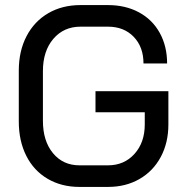

<svg xmlns="http://www.w3.org/2000/svg" viewBox="-20 -728 733 756"><path d="M54 -250V-450Q54 -527 84.5 -585.5Q115 -644 170 -676Q225 -708 297 -708H405Q474 -708 527 -679.5Q580 -651 609 -598.5Q638 -546 638 -478H545Q545 -543 506.5 -583Q468 -623 405 -623H297Q231 -623 190 -575Q149 -527 149 -448V-252Q149 -173 188.5 -125Q228 -77 293 -77H405Q469 -77 509.5 -122Q550 -167 550 -238V-286H356V-369H643V-238Q643 -166 613 -110Q583 -54 529 -23Q475 8 405 8H293Q222 8 167.5 -24Q113 -56 83.5 -114.5Q54 -173 54 -250Z"/></svg>

Font: Bai Jamjuree Medium
Style: Regular
Weight: 500
Version: Version 1.000; ttfautohint (v1.6)